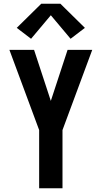

<svg xmlns="http://www.w3.org/2000/svg" viewBox="-20 -1000 540 1020"><path d="M188 0V-309L30 -735H161L231 -522L250 -464L339 -735H470L312 -309V0ZM145 -794 69 -852 199 -980H301L431 -852L355 -794L250 -919Z"/></svg>

Font: Iosevka SS04 Extrabold
Style: Regular
Weight: 800
Monospace: yes
Designer: Belleve Invis
Foundry: Belleve Invis
Version: Version 19.0.0; ttfautohint (v1.8.4)